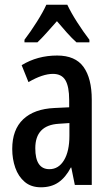

<svg xmlns="http://www.w3.org/2000/svg" viewBox="-20 -786 470 816"><path d="M223 -550Q300 -550 335 -501.5Q370 -453 370 -362V0H298L283 -74H281Q259 -32 228.5 -11Q198 10 154 10Q112 10 85 -13Q58 -36 45 -73Q32 -110 32 -153Q32 -235 78.5 -279Q125 -323 211 -327L274 -330V-361Q274 -418 258 -445Q242 -472 205 -472Q161 -472 101 -437L72 -509Q139 -550 223 -550ZM230 -260Q130 -254 130 -156Q130 -67 190 -67Q229 -67 252 -105Q275 -143 275 -209V-263ZM266 -766Q282 -732 308 -691.5Q334 -651 360 -617V-606H305Q285 -624 264.5 -647Q244 -670 222 -696Q199 -670 177.5 -646Q156 -622 139 -606H84V-617Q110 -651 136.5 -693Q163 -735 177 -766Z"/></svg>

Font: Noto Sans Khmer UI ExtraCondensed Medium
Style: Regular
Weight: 500
Width: 2
Designer: Danh Hong and the Monotype Design Team
Foundry: Monotype Imaging Inc.
Version: Version 2.002; ttfautohint (v1.8.4.7-5d5b)